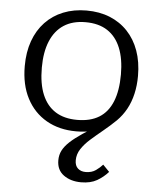

<svg xmlns="http://www.w3.org/2000/svg" viewBox="-55 -594 730 885"><g transform="rotate(5 310.0 -151.5)"><path d="M127 -267Q127 -192 148 -142Q169 -92 209.5 -66.5Q250 -41 310 -41Q371 -41 411.5 -66Q452 -91 472.5 -141.5Q493 -192 493 -267Q493 -339 472.5 -389.5Q452 -440 411.5 -466.5Q371 -493 310 -493Q250 -493 209.5 -466.5Q169 -440 148 -389.5Q127 -339 127 -267ZM424 -32 418 -7Q402 -1 384.5 3.5Q367 8 348.5 10Q330 12 310 12Q231 12 172 -22Q113 -56 80.5 -118.5Q48 -181 48 -267Q48 -332 66.5 -383.5Q85 -435 119.5 -471.5Q154 -508 202.5 -527.5Q251 -547 310 -547Q370 -547 418 -527.5Q466 -508 500.5 -471.5Q535 -435 553.5 -383.5Q572 -332 572 -267Q572 -223 563 -184Q554 -145 536.5 -113Q519 -81 493 -55Q464 -27 434 -2.5Q404 22 378 45Q352 68 336 92.5Q320 117 320 145Q320 170 334 182.5Q348 195 370 195Q398 195 417 181.5Q436 168 448 154L478 185Q456 210 426.5 227Q397 244 353 244Q305 244 272.5 220.5Q240 197 240 152Q240 127 250.5 106.5Q261 86 283 65.5Q305 45 340 21.5Q375 -2 424 -32Z"/></g></svg>

Font: Roboto Serif 20pt Light
Style: Regular
Weight: 300
Version: Version 1.008